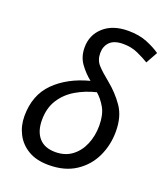

<svg xmlns="http://www.w3.org/2000/svg" viewBox="-141 -862 839 970"><g transform="rotate(20 278.0 -377.5)"><path d="M234 10Q168 10 124 -16Q80 -42 57.5 -85.5Q35 -129 35 -181Q35 -294 104 -363Q173 -432 288 -462Q254 -489 228 -525Q202 -561 202 -611Q202 -678 250.5 -721.5Q299 -765 382 -765Q441 -765 484.5 -747Q528 -729 556 -709L521 -646Q495 -662 459.5 -678Q424 -694 381 -694Q332 -694 309 -671Q286 -648 286 -611Q286 -573 309 -548Q332 -523 372 -491Q424 -449 460 -397Q496 -345 496 -265Q496 -192 466.5 -129.5Q437 -67 378.5 -28.5Q320 10 234 10ZM243 -63Q295 -63 331.5 -90Q368 -117 387.5 -163Q407 -209 407 -264Q407 -323 386 -359.5Q365 -396 338 -419Q280 -405 231.5 -376.5Q183 -348 154 -302.5Q125 -257 125 -193Q125 -132 155 -97.5Q185 -63 243 -63Z"/></g></svg>

Font: Noto Sans IKEA
Style: Italic
Weight: 400
Italic angle: -12°
Designer: Monotype Design Team
Foundry: Monotype Imaging Inc.
Version: Version 2.001